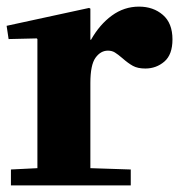

<svg xmlns="http://www.w3.org/2000/svg" viewBox="-22 -560 541 580"><path d="M251 -52 373 -48V0H11V-48L91 -52V-442L89 -444L4 -442L-2 -482L247 -536L251 -534V-440H253Q279 -486 316 -513Q353 -540 398 -540Q441 -540 470 -515Q499 -490 499 -441Q499 -395 474.5 -374Q450 -353 417 -353Q394 -353 379.5 -361Q365 -369 348 -384Q334 -396 325 -401.5Q316 -407 304 -407Q282 -407 266.5 -385.5Q251 -364 251 -309Z"/></svg>

Font: Minipax
Style: Bold
Weight: 700
Designer: Raphaël Ronot, Igor Stepanchenko (Cyrillic)
Foundry: steppetype
Version: Version 1.002